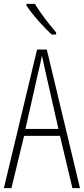

<svg xmlns="http://www.w3.org/2000/svg" viewBox="-20 -969 432 989"><path d="M160 -949H116V-941C147 -892 207 -828 246 -791H269V-802C232 -846 192 -895 160 -949ZM353 0H392L221 -714H171L0 0H39L104 -269H289ZM215 -596 281 -305H111L177 -597C185 -631 191 -654 196 -683C202 -654 207 -630 215 -596Z"/></svg>

Font: Noto Sans Sinhala ExtraCondensed ExtraLight
Style: Regular
Weight: 200
Width: 2
Designer: Jelle Bosma - Monotype Design Team
Foundry: Monotype Imaging Inc.
Version: Version 2.006